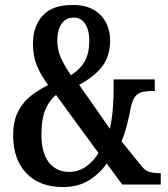

<svg xmlns="http://www.w3.org/2000/svg" viewBox="-20 -744 677 774"><path d="M234 10Q139 10 86 -46Q33 -102 33 -198Q33 -256 53 -294.5Q73 -333 105 -358Q137 -383 174 -401Q142 -445 127.5 -482Q113 -519 113 -569Q113 -638 152 -681Q191 -724 272 -724Q325 -724 358.5 -704Q392 -684 408 -651.5Q424 -619 424 -582Q424 -519 393 -477.5Q362 -436 299 -402L423 -225Q431 -261 434.5 -303Q438 -345 438 -382V-424H604V-377H592Q574 -377 557 -374Q540 -371 527.5 -358Q515 -345 508 -314Q502 -281 493 -245Q484 -209 470 -174L551 -74Q564 -57 581 -51.5Q598 -46 620 -46H628V0H473L410 -85Q384 -46 340 -18Q296 10 234 10ZM266 -441Q305 -466 322.5 -498.5Q340 -531 340 -581Q340 -621 324 -647Q308 -673 277 -673Q245 -673 228 -648Q211 -623 211 -580Q211 -544 225 -512Q239 -480 266 -441ZM258 -51Q297 -51 327.5 -73Q358 -95 377 -127L206 -361Q178 -339 162.5 -301Q147 -263 147 -201Q147 -127 177.5 -89Q208 -51 258 -51Z"/></svg>

Font: Noto Serif Ethiopic ExtraCondensed SemiBold
Style: Regular
Weight: 600
Width: 2
Designer: Monotype Design Team
Foundry: Monotype Imaging Inc.
Version: Version 2.102; ttfautohint (v1.8.4.7-5d5b)